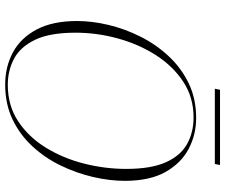

<svg xmlns="http://www.w3.org/2000/svg" viewBox="-84 -773 868 740"><g transform="rotate(90 350.0 -403.0)"><path d="M306 11Q237 11 181.5 -19Q126 -49 93.5 -110.5Q61 -172 61 -266Q61 -324 76 -387Q91 -450 121 -510Q151 -570 196 -618.5Q241 -667 300.5 -696Q360 -725 435 -725Q499 -725 554 -696Q609 -667 643 -606.5Q677 -546 677 -450Q677 -391 662 -327Q647 -263 618 -203Q589 -143 544.5 -94.5Q500 -46 440.5 -17.5Q381 11 306 11ZM307 1Q387 1 447.5 -39Q508 -79 549 -145.5Q590 -212 610.5 -293Q631 -374 631 -455Q631 -551 605.5 -608Q580 -665 535 -690Q490 -715 433 -715Q355 -715 294.5 -675Q234 -635 192 -569Q150 -503 128 -422.5Q106 -342 106 -260Q106 -161 133.5 -104Q161 -47 206.5 -23Q252 1 307 1ZM322 -797 326 -817H616L612 -797Z"/></g></svg>

Font: Noto Serif Display ExtraLight
Style: Italic
Weight: 200
Italic angle: -12°
Designer: Monotype Design Team
Foundry: Monotype Imaging Inc.
Version: Version 2.009